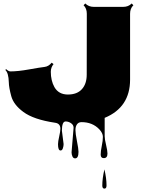

<svg xmlns="http://www.w3.org/2000/svg" viewBox="-20 -690 846 1107"><path d="M336.9 63.5 346.7 140.6Q346.7 152.3 342.5 165Q338.4 177.7 329.1 177.7Q314.5 177.7 314.5 141.6Q314.5 126.5 321.3 96.9Q328.1 67.4 328.1 51.8Q328.1 21.5 296.9 17.6Q172.9 -1 114.3 -44.9Q58.6 -85.9 44.9 -135.7Q31.2 -186 30.8 -215.8Q29.3 -270 10.7 -286.6L15.1 -291.5Q29.3 -278.3 40.5 -278.3Q83.5 -278.3 147.7 -289.8Q211.9 -301.3 236.1 -304Q260.3 -306.6 277.8 -328.6L288.6 -320.3Q272.9 -300.8 272.9 -275.9Q272.9 -251 278.1 -228.8Q283.2 -206.5 293.9 -187.5Q318.4 -145 371.3 -145Q424.3 -145 452.1 -175.8Q480 -206.5 480 -259.8L480.5 -610.8Q480.5 -641.6 461.9 -659.7L471.7 -669.9Q491.2 -650.4 520.5 -650.4H690.4Q720.2 -650.4 739.3 -669.9L749 -659.7Q730 -641.1 730 -610.8V-231Q730 -71.3 584 -10.7H583.5V95.2Q583.5 112.3 591.6 145.5Q599.6 178.7 599.6 195.3Q599.6 221.7 578.6 221.7Q560.5 221.7 560.5 201.4Q560.5 181.2 566.9 150.9Q573.2 120.6 573.2 99.1Q573.2 77.6 552.7 55.7Q513.2 14.2 450.2 14.2Q433.1 14.2 424.1 26.6Q415 39.1 415 59.6Q415 80.1 423.8 124.3Q432.6 168.5 432.6 185.5Q432.6 223.1 413.1 223.1Q402.3 223.1 397.5 211.7Q392.6 200.2 392.6 188L404.3 46.4Q404.3 30.3 389.6 20.3Q375 10.3 358.4 10.3Q336.9 10.3 336.9 63.5ZM569.8 379.9Q569.8 338.9 582 286.6Q594.2 337.9 594.2 379.4Q594.2 397.5 582 397.5Q569.8 397.5 569.8 379.9Z"/></svg>

Font: Nosifer Caps
Style: Regular
Weight: 800
Version: Version 001.002